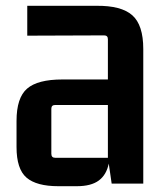

<svg xmlns="http://www.w3.org/2000/svg" viewBox="-20 -633 571 662"><path d="M181 9Q106 9 71.5 -20.5Q37 -50 37 -126V-216Q37 -296 73.5 -327.5Q110 -359 195 -359H352V-498Q352 -511 339 -511L74 -510V-613H312Q398 -614 436 -580.5Q474 -547 474 -464V0H365L355 -69Q347 -30 320.5 -10.5Q294 9 245 9ZM352 -89V-271H170Q157 -271 157 -258V-103Q157 -89 170 -89Z"/></svg>

Font: Kdam Thmor Pro
Style: Regular
Weight: 400
Designer: Sovichet Tep, Longdey Hak
Foundry: Anagata Design
Version: Version 1.003; ttfautohint (v1.8.4.7-5d5b)